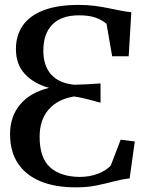

<svg xmlns="http://www.w3.org/2000/svg" viewBox="-20 -772 622 802"><path d="M297.5 10.5Q212 11 150.2 -14.2Q88.5 -39.5 55.2 -89Q22 -138.5 22 -212Q22 -285 63.8 -335.2Q105.5 -385.5 185 -405Q121.5 -422.5 84 -462.8Q46.5 -503 46.5 -567Q46.5 -624 75 -665.2Q103.5 -706.5 161.8 -729Q220 -751.5 309 -751.5Q345 -751.5 375.5 -747.5Q406 -743.5 432.5 -738Q459 -732.5 482.8 -727.8Q506.5 -723 528.5 -721L517.5 -537H448.5L425 -672.5Q406.5 -688.5 379.5 -698.2Q352.5 -708 310 -708Q236.5 -708 198.8 -669.5Q161 -631 161 -560.5Q161 -498 193 -461.5Q225 -425 289.5 -418Q312.5 -418.5 341 -419.8Q369.5 -421 400 -423.5V-343Q363 -353.5 337 -359.8Q311 -366 289.5 -369Q221 -358 183.2 -314.5Q145.5 -271 145.5 -201Q145.5 -112.5 189.2 -73.2Q233 -34 311.5 -33Q353 -33 387 -45.5Q421 -58 442.5 -80L484 -188.5L543 -181L521.5 -27Q488 -23 454.2 -14Q420.5 -5 382.5 2.8Q344.5 10.5 297.5 10.5Z"/></svg>

Font: Merriweather 72pt Medium
Style: Regular
Weight: 500
Version: Version 2.100